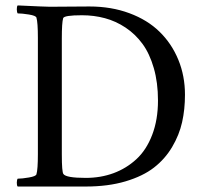

<svg xmlns="http://www.w3.org/2000/svg" viewBox="-20 -682 750 705"><path d="M44.9 2.9Q41.5 -1 41.7 -11.5Q42 -22 44.9 -25.9Q60.5 -25.9 86.2 -30.3Q111.8 -34.7 113.8 -42Q119.1 -59.6 119.1 -116.2V-543Q119.1 -599.6 113.8 -617.2Q111.8 -624.5 86.2 -628.7Q60.5 -632.8 44.9 -632.8Q42 -636.7 41.7 -647.5Q41.5 -658.2 44.9 -662.1Q147.5 -657.2 163.1 -657.2Q182.1 -657.2 233.9 -657.7Q285.6 -658.2 308.1 -658.2Q388.7 -658.2 455.1 -633.5Q521.5 -608.9 565.9 -565.4Q610.4 -522 634.8 -462.6Q659.2 -403.3 659.2 -334Q659.2 -280.3 648.7 -233.4Q638.2 -186.5 612.1 -142.3Q585.9 -98.1 545.4 -66.7Q504.9 -35.2 440.9 -16.1Q377 2.9 294.9 2.9ZM207 -115.2Q207 -49.8 212.9 -43Q222.7 -28.8 294.9 -28.8Q349.6 -28.8 396.7 -46.1Q443.8 -63.5 480.7 -97.4Q517.6 -131.3 538.8 -186.8Q560.1 -242.2 560.1 -313Q560.1 -378.9 544.7 -432.1Q529.3 -485.4 503.2 -521Q477.1 -556.6 441.2 -580.6Q405.3 -604.5 365.2 -615.2Q325.2 -626 280.8 -626Q215.3 -626 211.9 -615.2Q207 -599.1 207 -541Z"/></svg>

Font: Crimson
Style: Roman
Weight: 400
Version: Version 0.8